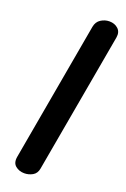

<svg xmlns="http://www.w3.org/2000/svg" viewBox="-174 -982 680 1037"><g transform="rotate(20 165.5 -464.0)"><path d="M112 0Q82 0 61 -17.5Q40 -35 46.5 -71L188 -869.5Q193.5 -899.5 216.2 -914Q239 -928.5 265 -928.5Q295.5 -928.5 315.2 -910.2Q335 -892 329.5 -859.5L186.5 -54Q181.5 -25 159.5 -12.5Q137.5 0 112 0Z"/></g></svg>

Font: Edu VIC WA NT Hand
Style: Regular
Weight: 400
Designer: Tina and Corey Anderson, Eben Sorkin, Mirko Velimirovic
Foundry: Google for Education
Version: Version 1.000